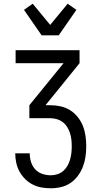

<svg xmlns="http://www.w3.org/2000/svg" viewBox="-20 -1005 540 1033"><path d="M253 8Q227 8 202.5 3.5Q178 -1 155.5 -12.5Q133 -24 115 -42Q97 -60 85 -82Q73 -104 67.5 -129Q62 -154 62 -179V-180H140V-179Q140 -156 147 -133.5Q154 -111 169.5 -94Q185 -77 207.5 -69.5Q230 -62 253 -62Q271 -62 288.5 -67.5Q306 -73 320 -85Q334 -97 343 -113Q352 -129 357 -146.5Q362 -164 364 -182Q366 -200 366 -218Q366 -236 364 -254Q362 -272 356.5 -289Q351 -306 341.5 -321.5Q332 -337 317.5 -348Q303 -359 285.5 -364Q268 -369 250 -369H138V-439L322 -665H64V-735H408V-665L225 -439H250Q278 -439 305.5 -433Q333 -427 356.5 -412.5Q380 -398 398 -375.5Q416 -353 426 -327.5Q436 -302 440 -274Q444 -246 444 -218Q444 -190 440 -162Q436 -134 426 -108Q416 -82 399 -59Q382 -36 359 -20.5Q336 -5 308.5 1.5Q281 8 253 8ZM204 -815 109 -952 156 -985 250 -871 344 -985 391 -952 296 -815Z"/></svg>

Font: Iosevka
Style: Regular
Weight: 400
Monospace: yes
Designer: Belleve Invis
Foundry: Belleve Invis
Version: Version 33.2.3; ttfautohint (v1.8.4)